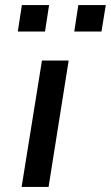

<svg xmlns="http://www.w3.org/2000/svg" viewBox="-20 -735 436 755"><path d="M65 0 145 -497H250L171 0ZM272 -611 288 -715H396L379 -611ZM50 -611 66 -715H173L157 -611Z"/></svg>

Font: Nunito Sans 7pt SemiExpanded Medium
Style: Italic
Weight: 500
Width: 6
Italic angle: -9°
Designer: Vernon Adams
Foundry: Vernon Adams
Version: Version 3.101;gftools[0.9.27]